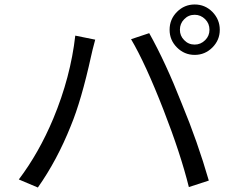

<svg xmlns="http://www.w3.org/2000/svg" viewBox="-20 -830 1040 857"><path d="M802 -651Q821 -631 849 -631Q876 -631 896 -651Q915 -670 915 -697Q915 -725 896 -744Q876 -764 849 -764Q821 -764 802 -744Q783 -725 783 -697Q783 -670 802 -651ZM770 -777Q803 -810 849 -810Q895 -810 928 -777Q961 -743 961 -697Q961 -651 928 -618Q895 -585 849 -585Q803 -585 770 -618Q737 -651 737 -697Q737 -744 770 -777ZM316 -671 405 -653Q391 -601 387 -581Q343 -381 296 -268Q235 -115 149 7L64 -29Q154 -148 218 -301Q295 -486 316 -671ZM565 -655 646 -682Q719 -552 792 -366Q862 -197 912 -24L823 5Q786 -144 710 -339Q629 -547 565 -655Z"/></svg>

Font: Source Han Sans K Regular
Style: Regular
Weight: 400
Designer: Ryoko NISHIZUKA  (kana & ideographs); Paul D. Hunt (Latin, Greek & Cyrillic); Wenlong ZHANG  (bopomofo); Sandoll Communi
Foundry: Adobe Systems Incorporated
Version: Version 1.00 July 18, 2014, initial release